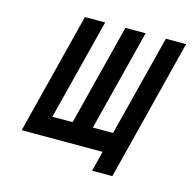

<svg xmlns="http://www.w3.org/2000/svg" viewBox="-90 -590 765 764"><g transform="rotate(15 292.5 -208.5)"><path d="M395.8 -83.3 501.7 -500H585L437.5 83.3H354.2L375 0H41.7L168.3 -500H251.7L145.8 -83.3H229.2L335 -500H418.3L312.5 -83.3Z"/></g></svg>

Font: Yulong
Style: Italic
Weight: 400
Italic angle: -14.25°
Designer: GGBotNet
Foundry: f0n7.com
Version: 1.00